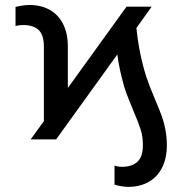

<svg xmlns="http://www.w3.org/2000/svg" viewBox="-20 -557 728 767"><path d="M102.5 0 155.3 -73.2V-371.1Q155.3 -417.5 134.3 -437.3Q113.3 -457 72.3 -457Q55.2 -457 42 -453.1V-529.3Q54.7 -532.7 70.3 -534.9Q85.9 -537.1 97.7 -537.1Q144 -537.1 178.7 -517.6Q213.4 -498 232.2 -460.7Q251 -423.3 251 -371.1V-205.6L485.4 -530.3H585.9L524.9 -445.3Q535.6 -340.8 564.5 -250Q577.1 -211.9 600.6 -157.2Q617.7 -116.7 626.2 -93.3Q634.8 -69.8 640.6 -40.3Q646.5 -10.7 646.5 23.4Q646.5 75.2 627.4 112.8Q608.4 150.4 573.5 169.9Q538.6 189.5 492.2 189.5Q480.5 189.5 464.1 186.8Q447.8 184.1 437.5 180.7V104.5Q452.1 109.4 467.8 109.4Q507.3 109.4 529.1 89.1Q550.8 68.8 550.8 23.4Q550.8 -10.3 542.5 -37.6Q534.2 -64.9 514.6 -110.4Q505.4 -132.3 494.6 -159.2Q483.9 -186 475.6 -211.9Q466.8 -244.6 460.2 -273.7Q453.6 -302.7 448.7 -339.4L204.1 0Z"/></svg>

Font: Pretendard
Style: Regular
Weight: 400
Designer: Base glyphs from Inter by Rasmus Andersson; Hangeul glyphs from Noto Sans CJK(Source Han Sans) by Jang Soo-young and Kan
Foundry: Kil Hyung-jin
Version: Version 1.309